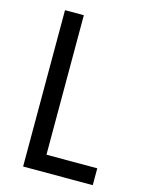

<svg xmlns="http://www.w3.org/2000/svg" viewBox="-110 -780 637 847"><g transform="rotate(15 208.5 -357.0)"><path d="M80 0H398V-77H166V-714H80Z"/></g></svg>

Font: Noto Sans Lao Condensed
Style: Regular
Weight: 400
Width: 3
Designer: Monotype Design Team
Foundry: Monotype Imaging Inc.
Version: Version 2.004